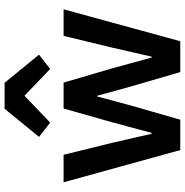

<svg xmlns="http://www.w3.org/2000/svg" viewBox="-4 -822 826 859"><g transform="rotate(-90 409.5 -393.0)"><path d="M352 -786 226 -632 290 -582 410 -697 530 -582 594 -632 468 -786ZM167 0H303L369 -230L407 -372H410L449 -230L516 0H654L797 -522H678L626 -307L585 -128H581L532 -307L469 -522H353L292 -307L244 -128H240L199 -307L146 -522H23Z"/></g></svg>

Font: Braiins Sans SemiBold
Style: Regular
Weight: 600
Designer: Mike Abbink, Paul van der Laan, Pieter van Rosmalen, Jiri Chlebus, Lubos Buracinsky
Foundry: Bold Monday, Sudetype
Version: Version 1.000;hotconv 1.0.109;makeotfexe 2.5.65596